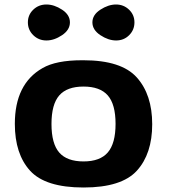

<svg xmlns="http://www.w3.org/2000/svg" viewBox="-20 -817 766 854"><path d="M46 -266Q46 -444 169 -514Q229 -549 345 -549Q348 -549 351 -549Q520 -549 588.5 -472.5Q657 -396 657 -264.5Q657 -133 589 -58Q521 17 351.5 17Q182 17 114 -57.5Q46 -132 46 -266ZM243.5 -392.5Q209 -353 209 -265.5Q209 -178 243.5 -138.5Q278 -99 351.5 -99Q425 -99 459.5 -139Q494 -179 494 -266Q494 -353 459.5 -392.5Q425 -432 351.5 -432Q278 -432 243.5 -392.5ZM128 -660.5Q104 -684 104 -717.5Q104 -751 128 -774Q152 -797 186.5 -797Q221 -797 256 -774Q291 -751 291 -717.5Q291 -684 256 -660.5Q221 -637 186.5 -637Q152 -637 128 -660.5ZM426.5 -660.5Q391 -684 391 -717.5Q391 -751 426.5 -774Q462 -797 496 -797Q530 -797 554 -774Q578 -751 578 -717.5Q578 -684 554.5 -660.5Q531 -637 496.5 -637Q462 -637 426.5 -660.5Z"/></svg>

Font: Fix15 Mono
Style: Bold
Weight: 700
Designer: Carrois Corporate & Edenspiekermann AG
Foundry: Carrois Corporate GbR & Edenspiekermann AG
Version: Version 3.206